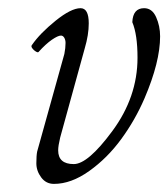

<svg xmlns="http://www.w3.org/2000/svg" viewBox="-20 -436 411 469"><path d="M111.8 13.2Q92.3 13.2 80.6 -2.7Q68.8 -18.6 68.8 -37.1Q68.8 -56.2 70.8 -65.9L137.2 -304.2Q140.1 -318.8 140.1 -331.1Q140.1 -338.4 137 -343.8Q133.8 -349.1 128.9 -349.1Q121.6 -349.1 106.7 -338.9Q91.8 -328.6 74.2 -309.1Q72.8 -307.1 67.6 -310.1Q62.5 -313 58.8 -318.1Q55.2 -323.2 58.1 -326.2Q77.6 -354.5 115.7 -385.3Q153.8 -416 176.8 -416Q196.8 -416 196.8 -378.9Q196.8 -351.1 187 -317.9L127 -100.1Q122.1 -79.6 122.1 -68.8Q122.1 -35.2 160.2 -35.2Q194.8 -35.2 253.9 -115.2Q315.9 -198.7 315.9 -294.9Q315.9 -351.6 303.2 -381.8Q304.7 -416 332 -416Q351.6 -416 361.3 -394.3Q371.1 -372.6 371.1 -347.2Q371.1 -284.7 333 -195.8Q310.1 -142.6 276.1 -96.2Q242.2 -49.8 198 -18.3Q153.8 13.2 111.8 13.2Z"/></svg>

Font: Junicode SmCond Light
Style: Italic
Weight: 300
Width: 4
Italic angle: -11°
Designer: Peter S. Baker
Version: Version 2.206